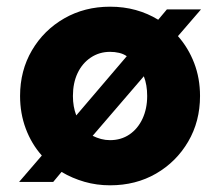

<svg xmlns="http://www.w3.org/2000/svg" viewBox="-20 -544 658 574"><path d="M309 10Q269 10 232.5 -0.5Q196 -11 164 -30L139 0H37L105 -79Q74 -114 57 -159.5Q40 -205 40 -257Q40 -333 75.5 -393.5Q111 -454 172 -489Q233 -524 309 -524Q350 -524 386 -514Q422 -504 453 -485L479 -516H581L512 -436Q543 -401 560.5 -355.5Q578 -310 578 -257Q578 -181 542.5 -120.5Q507 -60 446.5 -25Q386 10 309 10ZM208 -199 359 -376Q349 -383 336 -386Q323 -389 309 -389Q277 -389 251.5 -372Q226 -355 212 -325.5Q198 -296 198 -257Q198 -241 200.5 -226.5Q203 -212 208 -199ZM309 -125Q342 -125 367 -142Q392 -159 406 -189Q420 -219 420 -257Q420 -274 417.5 -288.5Q415 -303 410 -316L257 -138Q269 -132 282 -128.5Q295 -125 309 -125Z"/></svg>

Font: Red Hat Text VF
Style: Regular
Weight: 300
Designer: Pentagram, MCKL
Foundry: Pentagram, MCKL
Version: Version 1.023